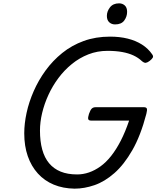

<svg xmlns="http://www.w3.org/2000/svg" viewBox="-20 -1109 935 1148"><path d="M426 19Q357 18 301.5 -5Q246 -28 206.5 -71.5Q167 -115 146 -175.5Q125 -236 125 -312Q125 -370 139 -434.5Q153 -499 181.5 -564Q210 -629 252.5 -687.5Q295 -746 352 -792Q409 -838 480.5 -864Q552 -890 638 -890Q696 -890 744 -878Q792 -866 829 -842.5Q866 -819 890 -784Q898 -773 893.5 -764.5Q889 -756 875 -745Q862 -735 852 -733.5Q842 -732 828 -744Q807 -764 778 -777.5Q749 -791 710.5 -798Q672 -805 623 -805Q562 -805 508.5 -784Q455 -763 410 -726.5Q365 -690 329.5 -642.5Q294 -595 269.5 -541.5Q245 -488 232 -433.5Q219 -379 219 -328Q219 -264 232.5 -215Q246 -166 273.5 -133Q301 -100 342.5 -83Q384 -66 441 -66Q477 -66 512 -78Q547 -90 580.5 -114Q614 -138 644.5 -176.5Q675 -215 702 -267.5Q729 -320 752 -388H525Q510 -388 507.5 -397Q505 -406 512 -428Q520 -451 528.5 -459.5Q537 -468 552 -468H840Q855 -468 858 -459.5Q861 -451 855 -428Q821 -298 771.5 -211.5Q722 -125 664 -74Q606 -23 545 -2Q484 19 426 19ZM668 -963Q647 -963 633 -976Q619 -989 619 -1014Q619 -1041 637.5 -1065Q656 -1089 692 -1089Q712 -1089 726 -1076.5Q740 -1064 740 -1038Q740 -1010 723 -986.5Q706 -963 668 -963Z"/></svg>

Font: Playwrite DK Loopet
Style: Regular
Weight: 400
Designer: Veronika Burian, José Scaglione
Foundry: TypeTogether
Version: Version 1.002